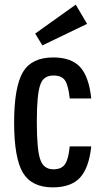

<svg xmlns="http://www.w3.org/2000/svg" viewBox="-20 -799 449 829"><path d="M374 -167Q364 -73 325 -31.5Q286 10 208 10Q117 10 79 -53Q41 -117 41 -270Q41 -423 79 -488Q117 -551 210 -551Q288 -551 326 -509.5Q364 -468 374 -374H281Q275 -431 260.5 -452Q246 -473 211 -473Q167 -473 154 -433Q139 -393 139 -273Q139 -151 154 -110Q168 -68 211 -68Q246 -68 261 -90.5Q276 -113 281 -167ZM163 -603 132 -654 307 -779 356 -696Z"/></svg>

Font: Medium
Style: Regular
Weight: 500
Designer: Fernando Haro
Foundry: deFharo
Version: Version 1.787